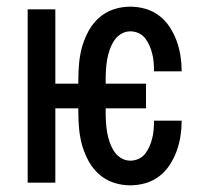

<svg xmlns="http://www.w3.org/2000/svg" viewBox="-20 -548 640 576"><path d="M371 8Q345 8 321 0Q297 -8 278 -24.5Q259 -41 246.5 -63.5Q234 -86 227 -110Q220 -134 217.5 -159.5Q215 -185 215 -210V-223H146V0H63V-520H146V-297H215V-310Q215 -335 217.5 -360.5Q220 -386 227 -410Q234 -434 246.5 -456.5Q259 -479 278 -495.5Q297 -512 321 -520Q345 -528 371 -528Q394 -528 416.5 -521.5Q439 -515 457.5 -501Q476 -487 489 -467Q502 -447 510 -425Q518 -403 521.5 -380Q525 -357 525 -334H442Q442 -347 441 -360Q440 -373 437 -385.5Q434 -398 429 -410Q424 -422 416 -432.5Q408 -443 396 -448.5Q384 -454 371 -454Q356 -454 343 -446Q330 -438 322 -425.5Q314 -413 309 -398.5Q304 -384 301.5 -369.5Q299 -355 298 -340Q297 -325 297 -310V-297H418V-223H297V-210Q297 -195 298 -180Q299 -165 301.5 -150.5Q304 -136 309 -121.5Q314 -107 322 -94.5Q330 -82 343 -74Q356 -66 371 -66Q384 -66 396 -71.5Q408 -77 416 -87.5Q424 -98 429 -110Q434 -122 437 -134.5Q440 -147 441 -160Q442 -173 442 -186H525Q525 -163 521.5 -140Q518 -117 510 -95Q502 -73 489 -53Q476 -33 457.5 -19Q439 -5 416.5 1.5Q394 8 371 8Z"/></svg>

Font: Nova
Style: Regular
Weight: 400
Monospace: yes
Designer: Belleve Invis
Foundry: Belleve Invis
Version: Version 24.1.4; ttfautohint (v1.8.4)